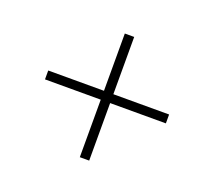

<svg xmlns="http://www.w3.org/2000/svg" viewBox="-91 -681 773 712"><g transform="rotate(20 295.0 -325.0)"><path d="M288 -81H325V-308H545V-343H325V-569H288V-343H68V-308H288Z"/></g></svg>

Font: Fixel Display 20240404 ExLight
Style: Italic
Weight: 200
Italic angle: -10°
Designer: AlfaBravo + MacPaw
Foundry: Kyrylo Tkachov, Marchela Mozhyna, Serhii Makarenko, Maria Weinstein, Zakhar Kryvoshyya
Version: Version 1.211;Glyphs 3.2 (3225)